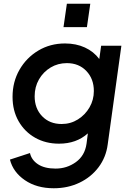

<svg xmlns="http://www.w3.org/2000/svg" viewBox="-20 -785 697 1025"><path d="M267 220Q176 220 113 177Q50 134 33 67L140 32Q148 69 183 92Q218 115 277 115Q337 115 385 80.5Q433 46 442 -18L449 -73Q388 -18 295 -18Q224 -18 168 -49.5Q112 -81 79.5 -137.5Q47 -194 47 -268Q47 -348 84 -412.5Q121 -477 184.5 -515Q248 -553 327 -553Q386 -553 433 -531.5Q480 -510 510 -470L520 -541H628L555 -14Q546 55 506 108Q466 161 404 190.5Q342 220 267 220ZM309 -123Q357 -123 396 -147.5Q435 -172 458 -212Q481 -252 481 -299Q481 -364 441 -406Q401 -448 337 -448Q289 -448 250 -424.5Q211 -401 188 -361Q165 -321 165 -271Q165 -206 205 -164.5Q245 -123 309 -123ZM319 -640 337 -765H462L444 -640Z"/></svg>

Font: Plus Jakarta Sans SemiBold
Style: Italic
Weight: 600
Italic angle: -8°
Designer: Gumpita Rahayu
Foundry: Tokotype
Version: Version 2.071; ttfautohint (v1.8.4.7-5d5b);gftools[0.9.29]